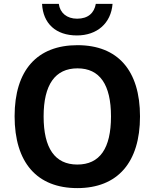

<svg xmlns="http://www.w3.org/2000/svg" viewBox="-20 -956 794 986"><path d="M375 -774C478 -774 550 -836 558 -936H472C464 -890 433 -860 376 -860C323 -860 288 -890 282 -936H196C201 -835 267 -774 375 -774ZM377 10C584 10 699 -122 699 -358C699 -594 585 -724 378 -724C171 -724 55 -596 55 -359C55 -121 170 10 377 10ZM377 -111C262 -111 204 -195 204 -358C204 -521 263 -605 378 -605C492 -605 550 -522 550 -358C550 -193 492 -111 377 -111Z"/></svg>

Font: Kathrein 75 Bold
Style: Regular
Weight: 700
Designer: Lazydogs Typefoundry, based on Open Sans by Ascender Corporation
Foundry: Lazydogs Typefoundry
Version: Version 1.003;PS 001.003;hotconv 1.0.88;makeotf.lib2.5.64775